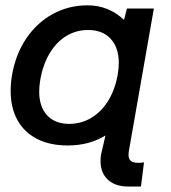

<svg xmlns="http://www.w3.org/2000/svg" viewBox="-20 -532 640 720"><path d="M308.5 -512Q387 -512 445 -457.5L456 -500H557L463.5 33Q462 41.5 462 48.5Q462 64.5 470.8 71.5Q479.5 78.5 499 78.5Q508 78.5 520 77L508.5 167.5H461.5Q412 167.5 384.5 141.8Q357 116 357 72Q357 58.5 359 47L375.5 -24Q315 13.5 234 13.5Q167 13.5 118.8 -11.2Q70.5 -36 45.2 -82Q20 -128 20 -191Q20 -223 25.5 -252.5Q39 -329.5 78.8 -388.2Q118.5 -447 178 -479.5Q237.5 -512 308.5 -512ZM127 -188.5Q127 -131.5 156.8 -99.5Q186.5 -67.5 239.5 -67.5Q284.5 -67.5 322.2 -90Q360 -112.5 385.8 -154.2Q411.5 -196 421.5 -252.5Q425.5 -276.5 425.5 -295.5Q425.5 -353.5 395 -386.5Q364.5 -419.5 310.5 -419.5Q265.5 -419.5 228.5 -397Q191.5 -374.5 166.2 -332.2Q141 -290 131 -232.5Q127 -207.5 127 -188.5Z"/></svg>

Font: JuliaMono ExtraBold
Style: Italic
Weight: 800
Italic angle: -9°
Monospace: yes
Designer: cormullion
Foundry: corm
Version: Version 0.057; ttfautohint (v1.8.4)